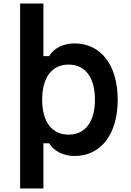

<svg xmlns="http://www.w3.org/2000/svg" viewBox="-20 -868 740 1088"><path d="M402 16C552 16 647 -107 647 -303C647 -499 552 -622 402 -622C340 -622 284 -595 259 -550H226V-848H94V200H226V-56H259C284 -12 340 16 402 16ZM219 -303C219 -429 274 -502 369 -502C463 -502 518 -429 518 -303C518 -178 463 -105 369 -105C274 -105 219 -178 219 -303Z"/></svg>

Font: Martian Mono Std Md
Style: Regular
Weight: 500
Monospace: yes
Designer: Roman Shamin
Foundry: Evil Martians
Version: Version 1.000